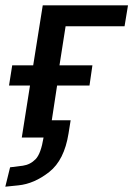

<svg xmlns="http://www.w3.org/2000/svg" viewBox="-24 -518 502 723"><path d="M-4 185 14 112 62 106Q90 102 110 81.5Q130 61 140 0H58L89 -196H10L22 -272H101L137 -498H458L445 -419H223L200 -272H324L313 -196H191L171 -65H242L234 -15Q218 85 161.5 129.5Q105 174 45 180Z"/></svg>

Font: Nunito Sans 7pt Condensed SemiBold
Style: Italic
Weight: 600
Width: 3
Italic angle: -9°
Designer: Vernon Adams
Foundry: Vernon Adams
Version: Version 3.101;gftools[0.9.27]